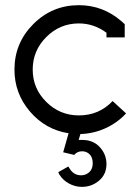

<svg xmlns="http://www.w3.org/2000/svg" viewBox="-20 -502 540 745"><path d="M268.1 99.1 225.1 88.9 246.1 15.1Q156.2 1 96.2 -69.3Q36.1 -139.6 36.1 -231.9Q36.1 -335.4 109.4 -408.7Q182.6 -481.9 286.1 -481.9Q379.9 -481.9 452.1 -418.9L463.9 -408.2V-356.9H393.1V-375Q344.2 -411.1 286.1 -411.1Q212.4 -411.1 159.7 -358.4Q106.9 -305.7 106.9 -231.9Q106.9 -158.7 159.7 -106.4Q212.4 -54.2 286.1 -54.2Q364.3 -54.2 417 -109.9L469.2 -62Q436 -25.9 389.6 -4.6Q343.3 16.6 292 18.1L285.2 41H299.8Q341.8 41 367.4 69.1Q393.1 97.2 393.1 134.8Q393.1 174.3 364.5 198.7Q335.9 223.1 297.9 223.1Q271.5 223.1 247.8 210.2Q224.1 197.3 210 174.8L206.1 166L245.1 144L250 151.9Q266.1 178.2 294.9 178.2Q313 178.2 326.4 166Q339.8 153.8 339.8 131.8Q339.8 108.9 327.9 96.9Q315.9 85 298.8 85Q279.3 85 268.1 99.1Z"/></svg>

Font: Rawengulk
Style: Bold
Weight: 700
Version: Version 0.92